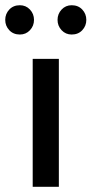

<svg xmlns="http://www.w3.org/2000/svg" viewBox="-48 -714 350 734"><path d="M77 0V-489H177V0ZM28 -582Q3 -582 -12.5 -598.5Q-28 -615 -28 -638Q-28 -661 -12.5 -677.5Q3 -694 28 -694Q51 -694 66.5 -677.5Q82 -661 82 -638Q82 -615 66.5 -598.5Q51 -582 28 -582ZM226 -582Q203 -582 187.5 -598.5Q172 -615 172 -638Q172 -661 187.5 -677.5Q203 -694 226 -694Q251 -694 266.5 -677.5Q282 -661 282 -638Q282 -615 266.5 -598.5Q251 -582 226 -582Z"/></svg>

Font: Mada Medium
Style: Regular
Weight: 500
Designer: Khaled Hosny
Version: Version 1.5